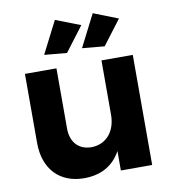

<svg xmlns="http://www.w3.org/2000/svg" viewBox="-85 -844 831 924"><g transform="rotate(-10 330.0 -381.5)"><path d="M366 -722 245 -769 165 -612 275 -602ZM459 -602 550 -722 430 -769 350 -612ZM432 -538V-272C432 -194 387 -136 313 -135C251 -135 212 -176 212 -244V-538H58V-200C58 -73 133 6 252 6C333 6 395 -27 432 -95V0H585V-538Z"/></g></svg>

Font: Juman SemiBold
Style: Regular
Weight: 600
Designer: Bandar Raffah (Arabic) Julieta Ulanovsky (Latin)
Foundry: Caramella
Version: Version 5.022;PS 005.022;hotconv 1.0.88;makeotf.lib2.5.64775